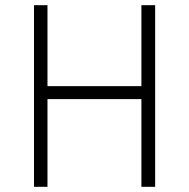

<svg xmlns="http://www.w3.org/2000/svg" viewBox="-20 -720 729 740"><path d="M525 0V-338H163V0H111V-700H163V-388H525V-700H578V0Z"/></svg>

Font: Transpass ExtraLight
Style: Regular
Weight: 200
Designer: Delve Withrington
Foundry: Delve Fonts
Version: Version 1.001;December 18, 2019;FontCreator 12.0.0.2547 64-b